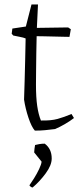

<svg xmlns="http://www.w3.org/2000/svg" viewBox="-20 -572 364 854"><path d="M135 9Q120 -8 106.5 -48.5Q93 -89 87 -129Q88 -162 89.5 -209Q91 -256 92 -307Q93 -358 94 -401Q85 -405 66 -408.5Q47 -412 39 -414L32 -422L35 -445L95 -454L120 -552H149L144 -448L283 -450L295 -442L289 -408Q281 -408 262 -408.5Q243 -409 220 -409.5Q197 -410 176 -410.5Q155 -411 143 -411Q142 -379 141.5 -336.5Q141 -294 140.5 -255.5Q140 -217 140 -196Q140 -139 145.5 -101Q151 -63 162 -36Q207 -35 236 -43Q265 -51 298 -65L309 -47Q291 -33 268.5 -20Q246 -7 225 2Q201 5 180.5 7Q160 9 135 9ZM125 262Q121 262 116 258Q111 254 111 252Q119 241 131.5 221Q144 201 154 180Q164 159 165 147L132 106Q132 101 133.5 89Q135 77 136 73Q143 71 154.5 69Q166 67 179 67Q210 90 210 133Q210 163 183 199.5Q156 236 125 262Z"/></svg>

Font: Labrada Light
Style: Regular
Weight: 300
Designer: Mercedes Jáuregui
Foundry: Omnibus-Type Team
Version: Version 1.000; ttfautohint (v1.8.4.7-5d5b)